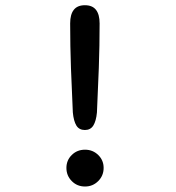

<svg xmlns="http://www.w3.org/2000/svg" viewBox="-20 -686 659 717"><path d="M297.5 10.5Q268 10.5 248 -9.8Q228 -30 228 -59Q228 -87.5 248 -107.2Q268 -127 297.5 -127Q326.5 -127 346.8 -107.2Q367 -87.5 367 -59Q367 -30 346.8 -9.8Q326.5 10.5 297.5 10.5ZM297 -200.5Q275.5 -200.5 265.2 -217.2Q255 -234 252 -266Q248 -349 245 -431.5Q242 -514 242 -598.5Q242 -632 255.5 -649.2Q269 -666.5 297 -666.5Q325 -666.5 338.5 -649.2Q352 -632 352 -598.5Q352 -515.5 349 -432.2Q346 -349 342 -266Q339 -234 328.5 -217.2Q318 -200.5 297 -200.5Z"/></svg>

Font: Sono Monospace Medium
Style: Regular
Weight: 500
Designer: Tyler Finck
Foundry: Tyler Finck
Version: Version 2.112